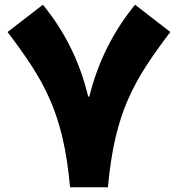

<svg xmlns="http://www.w3.org/2000/svg" viewBox="-20 -788 748 808"><path d="M356 -381.8Q383.3 -491.7 431.2 -587.4Q479 -683.1 548.3 -768.1L696.8 -653.3Q639.2 -578.1 594.7 -509.8Q550.3 -441.4 518.3 -368.4Q486.3 -295.4 465.6 -206.3Q444.8 -117.2 434.1 0H274.9Q264.2 -117.2 243.4 -206.3Q222.7 -295.4 190.4 -368.4Q158.2 -441.4 113.8 -509.8Q69.3 -578.1 11.7 -653.3L160.6 -768.1Q230 -683.1 277.3 -587.4Q324.7 -491.7 351.1 -381.8Z"/></svg>

Font: Estedad-FD Black
Style: Regular
Weight: 900
Designer: Amin Abedi
Version: Version 7.3